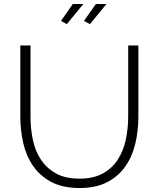

<svg xmlns="http://www.w3.org/2000/svg" viewBox="-20 -938 796 963"><path d="M378 -42Q450 -42 497.5 -69Q545 -96 572.5 -140Q600 -184 611.5 -240Q623 -296 623 -353V-710H674V-353Q674 -282 658.5 -217Q643 -152 608 -102.5Q573 -53 517 -24Q461 5 379 5Q294 5 237 -25.5Q180 -56 145.5 -106.5Q111 -157 96.5 -221Q82 -285 82 -353V-710H133V-353Q133 -294 144.5 -238Q156 -182 184.5 -138.5Q213 -95 260 -68.5Q307 -42 378 -42ZM315 -817 286 -833 345 -918H398ZM431 -817 401 -833 461 -918H514Z"/></svg>

Font: Oxford Sans
Style: Regular
Weight: 300
Designer: Matt McInerney, Pablo Impallari, Rodrigo Fuenzalida
Foundry: Matt McInerney, Pablo Impallari, Rodrigo Fuenzalida
Version: Version 3.000g; ttfautohint (v1.5) -l 8 -r 28 -G 28 -x 14 -D